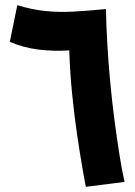

<svg xmlns="http://www.w3.org/2000/svg" viewBox="-20 -713 521 743"><path d="M312 10Q307 -16 298 -68Q289 -120 278.5 -191Q268 -262 259.5 -345.5Q251 -429 248 -518Q188 -514 130 -521Q72 -528 18 -551L47 -693Q102 -676 154 -670.5Q206 -665 263 -668Q320 -671 390 -678H391L390 -677Q391 -619 395 -548Q399 -477 406 -401Q413 -325 422.5 -252Q432 -179 442 -116Q452 -53 462 -9Z"/></svg>

Font: Noto Sans Arabic ExtCond ExtBd
Style: Regular
Weight: 800
Width: 2
Designer: Monotype Design Team, Nadine Chahine, Nizar Qandah and Khaled Hosny
Foundry: Monotype Imaging Inc.
Version: Version 2.012; ttfautohint (v1.8.4.7-5d5b)